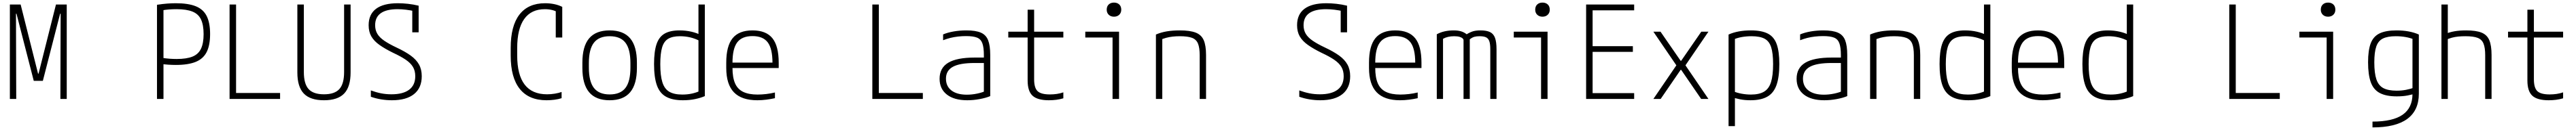

<svg xmlns="http://www.w3.org/2000/svg" viewBox="-20 -765 19840 1005"><path d="M56 0V-730H139L273 -196H277L411 -730H494V0H445L447 -659H443L310 -140H240L107 -659H103L105 0Z M1189 -728Q1235 -735 1269.5 -737.5Q1304 -740 1334 -740Q1430 -740 1488 -716.5Q1546 -693 1572 -640.5Q1598 -588 1598 -502Q1598 -416 1572 -363.5Q1546 -311 1488 -287Q1430 -263 1334 -263Q1306 -263 1276 -265Q1246 -267 1210 -272L1226 -318Q1260 -313 1286.5 -311Q1313 -309 1340 -309Q1417 -309 1462.5 -327.5Q1508 -346 1528 -388.5Q1548 -431 1548 -501Q1548 -572 1528 -614.5Q1508 -657 1462 -675.5Q1416 -694 1340 -694Q1311 -694 1283 -692Q1255 -690 1221 -684L1239 -708V0H1189Z M1748 0V-730H1798V-46H2137V0Z M2475 10Q2369 10 2319.5 -42Q2270 -94 2270 -205V-730H2320V-208Q2320 -117 2356.5 -76.5Q2393 -36 2475 -36Q2557 -36 2593.5 -76.5Q2630 -117 2630 -208V-730H2680V-205Q2680 -94 2630.5 -42Q2581 10 2475 10Z M2998 10Q2958 10 2917 3.5Q2876 -3 2836 -17V-66Q2877 -51 2915 -43.5Q2953 -36 2995 -36Q3084 -36 3131 -71.5Q3178 -107 3178 -176Q3178 -218 3160 -248Q3142 -278 3104.5 -303.5Q3067 -329 3007 -357Q2944 -388 2902 -418Q2860 -448 2839.5 -484Q2819 -520 2819 -570Q2819 -654 2876 -697Q2933 -740 3045 -740Q3081 -740 3122 -735.5Q3163 -731 3204 -721V-515H3155V-703L3176 -678Q3139 -686 3106 -690Q3073 -694 3042 -694Q2956 -694 2912.5 -663Q2869 -632 2869 -570Q2869 -532 2886 -503.5Q2903 -475 2939.5 -450Q2976 -425 3033 -398Q3101 -366 3143.5 -335Q3186 -304 3207 -266Q3228 -228 3228 -176Q3228 -86 3169 -38Q3110 10 2998 10Z M4189 10Q4053 10 3983 -77.5Q3913 -165 3913 -335V-395Q3913 -565 3980.5 -652.5Q4048 -740 4178 -740Q4215 -740 4248.5 -733Q4282 -726 4310 -712V-475H4260V-708L4283 -666Q4239 -694 4176 -694Q4071 -694 4017 -618Q3963 -542 3963 -393V-337Q3963 -186 4020.5 -111Q4078 -36 4193 -36Q4223 -36 4253 -41Q4283 -46 4305 -54V-6Q4281 2 4250 6Q4219 10 4189 10Z M4675 10Q4569 10 4517 -52Q4465 -114 4465 -240V-280Q4465 -407 4517 -468.5Q4569 -530 4675 -530Q4781 -530 4833 -468.5Q4885 -407 4885 -280V-240Q4885 -114 4833 -52Q4781 10 4675 10ZM4675 -35Q4758 -35 4796.5 -85Q4835 -135 4835 -242V-278Q4835 -385 4796.5 -435Q4758 -485 4675 -485Q4593 -485 4554 -435Q4515 -385 4515 -278V-242Q4515 -135 4554 -85Q4593 -35 4675 -35Z M5239 10Q5158 10 5109 -17.5Q5060 -45 5038.5 -106.5Q5017 -168 5017 -270Q5017 -366 5036 -423Q5055 -480 5098 -505Q5141 -530 5213 -530Q5261 -530 5304.5 -520Q5348 -510 5383 -491L5368 -449Q5333 -467 5295.5 -476Q5258 -485 5216 -485Q5160 -485 5126.5 -465.5Q5093 -446 5079 -398.5Q5065 -351 5065 -269Q5065 -181 5081 -129.5Q5097 -78 5134 -56Q5171 -34 5235 -34Q5275 -34 5310.5 -42Q5346 -50 5374 -64L5359 -34V-730H5408V-22Q5376 -8 5333 1Q5290 10 5239 10Z M5812 10Q5691 10 5632 -51.5Q5573 -113 5573 -240V-280Q5573 -409 5622 -469.5Q5671 -530 5775 -530Q5880 -530 5928.5 -469.5Q5977 -409 5977 -280V-239H5598V-281H5944L5929 -265V-279Q5929 -389 5892.5 -437.5Q5856 -486 5775 -486Q5694 -486 5657.5 -437.5Q5621 -389 5621 -279V-241Q5621 -167 5640.5 -121.5Q5660 -76 5703 -55Q5746 -34 5814 -34Q5846 -34 5880.5 -38Q5915 -42 5948 -50V-6Q5917 1 5881.5 5.5Q5846 10 5812 10Z M6698 0V-730H6748V-46H7087V0Z M7429 10Q7328 10 7272 -34Q7216 -78 7216 -156Q7216 -240 7282.5 -280Q7349 -320 7486 -320H7580V-278H7486Q7371 -278 7318 -248.5Q7265 -219 7265 -157Q7265 -98 7307.5 -65.5Q7350 -33 7426 -33Q7465 -33 7505.5 -41.5Q7546 -50 7572 -63L7557 -33V-339Q7557 -398 7545.5 -430Q7534 -462 7505 -474Q7476 -486 7420 -486Q7388 -486 7357.5 -482.5Q7327 -479 7299 -472Q7271 -465 7243 -454V-499Q7279 -514 7325 -522Q7371 -530 7423 -530Q7493 -530 7533 -513Q7573 -496 7589.5 -454.5Q7606 -413 7606 -340V-22Q7573 -8 7524.5 1Q7476 10 7429 10Z M8058 10Q7970 10 7932 -25Q7894 -60 7894 -143V-475H7745V-520H7894V-690H7944V-520H8169V-475H7944V-152Q7944 -86 7970.5 -60.5Q7997 -35 8066 -35Q8094 -35 8120 -39Q8146 -43 8169 -51V-5Q8142 3 8114.5 6.5Q8087 10 8058 10Z M8548 0V-475H8338V-520H8598V0ZM8559 -636Q8534 -636 8518.5 -651Q8503 -666 8503 -690Q8503 -716 8518.5 -730.5Q8534 -745 8559 -745Q8584 -745 8599.5 -730.5Q8615 -716 8615 -690Q8615 -666 8599.5 -651Q8584 -636 8559 -636Z M8882 -498Q8921 -515 8965.5 -522.5Q9010 -530 9066 -530Q9144 -530 9188 -513Q9232 -496 9250 -454.5Q9268 -413 9268 -340V0H9219V-338Q9219 -396 9206 -428Q9193 -460 9160 -472.5Q9127 -485 9066 -485Q9036 -485 9010 -482Q8984 -479 8960 -472.5Q8936 -466 8910 -454L8931 -486V0H8882Z M10148 10Q10108 10 10067 3.5Q10026 -3 9986 -17V-66Q10027 -51 10065 -43.5Q10103 -36 10145 -36Q10234 -36 10281 -71.5Q10328 -107 10328 -176Q10328 -218 10310 -248Q10292 -278 10254.5 -303.5Q10217 -329 10157 -357Q10094 -388 10052 -418Q10010 -448 9989.5 -484Q9969 -520 9969 -570Q9969 -654 10026 -697Q10083 -740 10195 -740Q10231 -740 10272 -735.5Q10313 -731 10354 -721V-515H10305V-703L10326 -678Q10289 -686 10256 -690Q10223 -694 10192 -694Q10106 -694 10062.5 -663Q10019 -632 10019 -570Q10019 -532 10036 -503.5Q10053 -475 10089.5 -450Q10126 -425 10183 -398Q10251 -366 10293.5 -335Q10336 -304 10357 -266Q10378 -228 10378 -176Q10378 -86 10319 -38Q10260 10 10148 10Z M10762 10Q10641 10 10582 -51.5Q10523 -113 10523 -240V-280Q10523 -409 10572 -469.5Q10621 -530 10725 -530Q10830 -530 10878.5 -469.5Q10927 -409 10927 -280V-239H10548V-281H10894L10879 -265V-279Q10879 -389 10842.5 -437.5Q10806 -486 10725 -486Q10644 -486 10607.5 -437.5Q10571 -389 10571 -279V-241Q10571 -167 10590.5 -121.5Q10610 -76 10653 -55Q10696 -34 10764 -34Q10796 -34 10830.5 -38Q10865 -42 10898 -50V-6Q10867 1 10831.5 5.5Q10796 10 10762 10Z M11045 0V-500Q11072 -515 11104.5 -522.5Q11137 -530 11176 -530Q11209 -530 11233 -522.5Q11257 -515 11275 -500Q11303 -517 11325.5 -523.5Q11348 -530 11382 -530Q11428 -530 11455 -517Q11482 -504 11493.5 -472Q11505 -440 11505 -385V0H11457V-385Q11457 -425 11449.5 -446.5Q11442 -468 11424.5 -476.5Q11407 -485 11374 -485Q11351 -485 11334.5 -480.5Q11318 -476 11299 -461V0H11251V-456Q11251 -461 11244 -468Q11237 -475 11221 -480Q11205 -485 11179 -485Q11128 -485 11093 -465V0Z M11848 0V-475H11638V-520H11898V0ZM11859 -636Q11834 -636 11818.5 -651Q11803 -666 11803 -690Q11803 -716 11818.5 -730.5Q11834 -745 11859 -745Q11884 -745 11899.5 -730.5Q11915 -716 11915 -690Q11915 -666 11899.5 -651Q11884 -636 11859 -636Z M12195 0V-730H12565V-685H12245V-408H12555V-364H12245V-45H12565V0Z M12713 0 12890 -260 12713 -520H12768L12923 -295H12927L13082 -520H13137L12960 -260L13137 0H13081L12927 -225H12923L12769 0Z M13292 -498Q13363 -530 13464 -530Q13546 -530 13594 -505.5Q13642 -481 13662.5 -424Q13683 -367 13683 -270Q13683 -169 13661 -107Q13639 -45 13590 -17.5Q13541 10 13461 10Q13417 10 13379.5 2.5Q13342 -5 13312 -16L13326 -60Q13358 -47 13393.5 -40.5Q13429 -34 13464 -34Q13528 -34 13565.5 -56.5Q13603 -79 13619 -130.5Q13635 -182 13635 -270Q13635 -353 13620 -400Q13605 -447 13569 -466Q13533 -485 13469 -485Q13429 -485 13393 -478.5Q13357 -472 13326 -458L13341 -489V210H13292Z M14029 10Q13928 10 13872 -34Q13816 -78 13816 -156Q13816 -240 13882.5 -280Q13949 -320 14086 -320H14180V-278H14086Q13971 -278 13918 -248.5Q13865 -219 13865 -157Q13865 -98 13907.5 -65.5Q13950 -33 14026 -33Q14065 -33 14105.5 -41.5Q14146 -50 14172 -63L14157 -33V-339Q14157 -398 14145.5 -430Q14134 -462 14105 -474Q14076 -486 14020 -486Q13988 -486 13957.5 -482.5Q13927 -479 13899 -472Q13871 -465 13843 -454V-499Q13879 -514 13925 -522Q13971 -530 14023 -530Q14093 -530 14133 -513Q14173 -496 14189.5 -454.5Q14206 -413 14206 -340V-22Q14173 -8 14124.5 1Q14076 10 14029 10Z M14382 -498Q14421 -515 14465.5 -522.5Q14510 -530 14566 -530Q14644 -530 14688 -513Q14732 -496 14750 -454.5Q14768 -413 14768 -340V0H14719V-338Q14719 -396 14706 -428Q14693 -460 14660 -472.5Q14627 -485 14566 -485Q14536 -485 14510 -482Q14484 -479 14460 -472.5Q14436 -466 14410 -454L14431 -486V0H14382Z M15139 10Q15058 10 15009 -17.5Q14960 -45 14938.5 -106.5Q14917 -168 14917 -270Q14917 -366 14936 -423Q14955 -480 14998 -505Q15041 -530 15113 -530Q15161 -530 15204.5 -520Q15248 -510 15283 -491L15268 -449Q15233 -467 15195.5 -476Q15158 -485 15116 -485Q15060 -485 15026.5 -465.5Q14993 -446 14979 -398.5Q14965 -351 14965 -269Q14965 -181 14981 -129.5Q14997 -78 15034 -56Q15071 -34 15135 -34Q15175 -34 15210.5 -42Q15246 -50 15274 -64L15259 -34V-730H15308V-22Q15276 -8 15233 1Q15190 10 15139 10Z M15712 10Q15591 10 15532 -51.5Q15473 -113 15473 -240V-280Q15473 -409 15522 -469.5Q15571 -530 15675 -530Q15780 -530 15828.5 -469.5Q15877 -409 15877 -280V-239H15498V-281H15844L15829 -265V-279Q15829 -389 15792.5 -437.5Q15756 -486 15675 -486Q15594 -486 15557.5 -437.5Q15521 -389 15521 -279V-241Q15521 -167 15540.5 -121.5Q15560 -76 15603 -55Q15646 -34 15714 -34Q15746 -34 15780.5 -38Q15815 -42 15848 -50V-6Q15817 1 15781.5 5.5Q15746 10 15712 10Z M16239 10Q16158 10 16109 -17.5Q16060 -45 16038.5 -106.5Q16017 -168 16017 -270Q16017 -366 16036 -423Q16055 -480 16098 -505Q16141 -530 16213 -530Q16261 -530 16304.5 -520Q16348 -510 16383 -491L16368 -449Q16333 -467 16295.5 -476Q16258 -485 16216 -485Q16160 -485 16126.5 -465.5Q16093 -446 16079 -398.5Q16065 -351 16065 -269Q16065 -181 16081 -129.5Q16097 -78 16134 -56Q16171 -34 16235 -34Q16275 -34 16310.5 -42Q16346 -50 16374 -64L16359 -34V-730H16408V-22Q16376 -8 16333 1Q16290 10 16239 10Z M17148 0V-730H17198V-46H17537V0Z M17898 0V-475H17688V-520H17948V0ZM17909 -636Q17884 -636 17868.5 -651Q17853 -666 17853 -690Q17853 -716 17868.5 -730.5Q17884 -745 17909 -745Q17934 -745 17949.5 -730.5Q17965 -716 17965 -690Q17965 -666 17949.5 -651Q17934 -636 17909 -636Z M18251 175Q18407 175 18483 122Q18559 69 18559 -39V-489L18576 -458Q18543 -472 18507 -478.5Q18471 -485 18430 -485Q18367 -485 18331 -467Q18295 -449 18280 -405Q18265 -361 18265 -283Q18265 -200 18281 -152Q18297 -104 18334.5 -84Q18372 -64 18437 -64Q18475 -64 18509 -70.5Q18543 -77 18576 -89L18588 -44Q18558 -34 18521.5 -27Q18485 -20 18438 -20Q18357 -20 18308 -45.5Q18259 -71 18238 -129Q18217 -187 18217 -284Q18217 -377 18237.5 -430.5Q18258 -484 18306 -507Q18354 -530 18436 -530Q18537 -530 18608 -498V-41Q18608 89 18518.5 154.5Q18429 220 18251 220Z M19119 -338Q19119 -396 19106 -428Q19093 -460 19060.5 -472.5Q19028 -485 18967 -485Q18937 -485 18911.5 -482.5Q18886 -480 18862 -473.5Q18838 -467 18813 -455L18805 -500Q18842 -516 18881.5 -523Q18921 -530 18972 -530Q19048 -530 19090.5 -513Q19133 -496 19150.5 -454.5Q19168 -413 19168 -340V0H19119ZM18782 0V-730H18831V0Z M19608 10Q19520 10 19482 -25Q19444 -60 19444 -143V-475H19295V-520H19444V-690H19494V-520H19719V-475H19494V-152Q19494 -86 19520.5 -60.5Q19547 -35 19616 -35Q19644 -35 19670 -39Q19696 -43 19719 -51V-5Q19692 3 19664.5 6.5Q19637 10 19608 10Z"/></svg>

Font: M PLUS Code Latin SemiExpanded Light
Style: Regular
Weight: 300
Width: 6
Designer: Coji Morishita
Foundry: UNDERFOREST DESIGN
Version: Version 1.002; ttfautohint (v1.8.3)